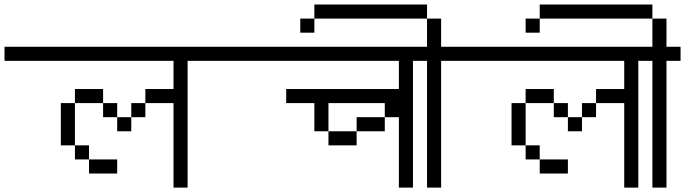

<svg xmlns="http://www.w3.org/2000/svg" viewBox="-20 -895 3040 852"><path d="M1000 -625H812.5V-62.5H750V-437.5H625V-500H750V-625H0V-687.5H1000ZM250 -437.5H312.5V-250H250ZM312.5 -250H375V-187.5H312.5ZM312.5 -500H437.5V-437.5H312.5ZM375 -187.5H500V-125H375ZM437.5 -437.5H500V-375H437.5ZM500 -375H562.5V-312.5H500ZM562.5 -437.5H625V-375H562.5Z M2000 -625H1812.5V-62.5H1750V-375H1687.5V-437.5H1437.5V-312.5H1375V-437.5H1250V-500H1750V-625H1000V-687.5H2000ZM1437.5 -312.5H1562.5V-250H1437.5ZM1562.5 -375H1687.5V-312.5H1562.5Z M1875 -812.5H1375V-875H1875ZM1312.5 -812.5H1375V-750H1312.5ZM1750 -687.5H1875V-812.5H1937.5V-687.5H2000V-625H1937.5V-62.5H1875V-625H1750Z M3000 -625H2812.5V-62.5H2750V-437.5H2625V-500H2750V-625H2000V-687.5H3000ZM2250 -437.5H2312.5V-250H2250ZM2312.5 -250H2375V-187.5H2312.5ZM2312.5 -500H2437.5V-437.5H2312.5ZM2375 -187.5H2500V-125H2375ZM2437.5 -437.5H2500V-375H2437.5ZM2500 -375H2562.5V-312.5H2500ZM2562.5 -437.5H2625V-375H2562.5Z M2875 -812.5H2375V-875H2875ZM2312.5 -812.5H2375V-750H2312.5ZM2750 -687.5H2875V-812.5H2937.5V-687.5H3000V-625H2937.5V-62.5H2875V-625H2750Z"/></svg>

Font: 寒蝉点阵体 16px
Style: Regular
Weight: 400
Designer: Designed by Warren2060
Foundry: ChillType
Version: Version 1.000